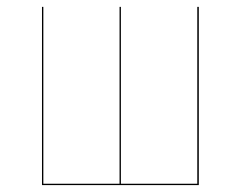

<svg xmlns="http://www.w3.org/2000/svg" viewBox="-20 -536 697 556"><path d="M555.7 -516.1V0H101.6V-516.1H105.5V-3.9H326.2V-516.1H330.1V-3.9H551.3V-516.1Z"/></svg>

Font: Fira Sans Compressed Four
Style: Regular
Weight: 100
Width: 1
Designer: Carrois Corporate & Edenspiekermann AG
Foundry: Carrois Corporate GbR & Edenspiekermann AG
Version: Version 4.203;PS 004.203;hotconv 1.0.88;makeotf.lib2.5.64775